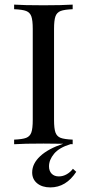

<svg xmlns="http://www.w3.org/2000/svg" viewBox="-20 -628 379 836"><path d="M199.2 188Q163.6 188 141.8 170.2Q120.1 152.3 120.1 123Q120.1 84.5 155 52Q189.9 19.5 254.9 -2Q202.1 -2.9 169.4 -2.9Q83 -2.9 41.5 0V-20Q77.6 -21.5 94 -27.8Q110.4 -34.2 116.5 -51.3Q122.6 -68.4 122.6 -106V-502Q122.6 -539.6 116.5 -556.6Q110.4 -573.7 94 -580.1Q77.6 -586.4 41.5 -587.9V-607.9Q83 -605 169.4 -605Q250 -605 296.4 -607.9V-587.9Q260.3 -586.4 243.9 -580.1Q227.5 -573.7 221.4 -556.6Q215.3 -539.6 215.3 -502V-106Q215.3 -68.4 221.4 -51.3Q227.5 -34.2 243.9 -27.8Q260.3 -21.5 296.4 -20V0L287.6 -0.5Q237.8 14.6 215.6 41.3Q193.4 67.9 193.4 96.2Q193.4 116.2 204.8 128.2Q216.3 140.1 236.3 140.1Q254.4 140.1 270.8 130.6Q287.1 121.1 297.4 106.9L312 120.1Q267.6 188 199.2 188Z"/></svg>

Font: Playfair Display SC
Style: Regular
Weight: 400
Designer: Claus Eggers Sørensen
Foundry: Claus Eggers Sørensen
Version: Version 1.004;PS 001.004;hotconv 1.0.70;makeotf.lib2.5.58329